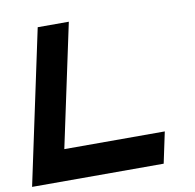

<svg xmlns="http://www.w3.org/2000/svg" viewBox="-82 -780 875 860"><g transform="rotate(-10 355.0 -350.0)"><path d="M-4.5 0 144.5 -700H286L167 -141.5H624L594 0Z"/></g></svg>

Font: Tourney Expanded Black
Style: Italic
Weight: 900
Width: 7
Italic angle: -12°
Designer: Tyler Finck
Foundry: Etcetera Type Co
Version: Version 1.010; ttfautohint (v1.8.3)